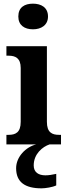

<svg xmlns="http://www.w3.org/2000/svg" viewBox="-20 -788 370 1048"><path d="M160 -628C204 -628 242 -650 242 -698C242 -748 204 -768 160 -768C114 -768 80 -748 80 -698C80 -650 114 -628 160 -628ZM15 0H178C121 14 68 68 68 130C68 206 116 240 207 240C227 240 267 234 287 224V161C265 166 245 169 228 169C191 169 164 153 164 115C164 52 212 13 251 0H313V-52H302C264 -52 236 -65 236 -123V-536H15V-484H27C64 -484 93 -471 93 -417V-123C93 -65 65 -52 27 -52H15Z"/></svg>

Font: Noto Serif Ethiopic SemiCondensed
Style: Bold
Weight: 700
Width: 4
Designer: Monotype Design Team
Foundry: Monotype Imaging Inc.
Version: Version 2.102